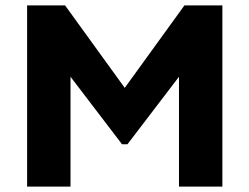

<svg xmlns="http://www.w3.org/2000/svg" viewBox="-20 -688 920 708"><path d="M800 -668V0H640V-405L450 -156H430L240 -405V0H80V-668H220L440 -364L660 -668Z"/></svg>

Font: Madhuban Bold
Style: Regular
Weight: 700
Designer: jaikishan Patel
Foundry: MagicType
Version: Version 1.000